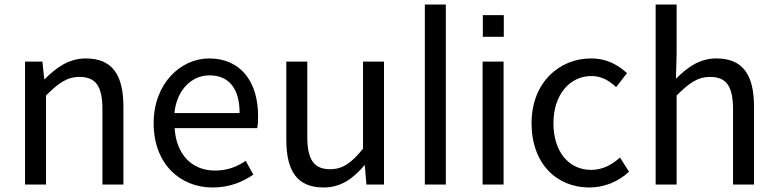

<svg xmlns="http://www.w3.org/2000/svg" viewBox="-20 -817 3442 851"><path d="M168 -544H91V1H184V-394C239 -448 276 -476 332 -476C404 -476 434 -436 434 -332V1H527V-344C527 -485 478 -558 360 -558C285 -558 229 -517 178 -466H176Z M922 14C999 14 1055 -11 1103 -43L1069 -104C1029 -77 986 -61 933 -61C830 -61 761 -133 754 -249H1120C1123 -262 1124 -282 1124 -302C1124 -457 1045 -558 907 -558C781 -558 661 -447 661 -271C661 -91 778 14 922 14ZM1042 -316H753C764 -422 832 -483 908 -483C992 -483 1042 -428 1042 -316Z M1415 14C1490 14 1545 -25 1595 -84H1597L1604 1H1682V-544H1589V-158C1537 -94 1499 -67 1443 -67C1372 -67 1342 -109 1342 -210V-544H1249V-199C1249 -58 1297 14 1415 14Z M1863 -797V1H1956V-797Z M2119 -544V1H2212V-544ZM2120 -654H2213V-750H2120Z M2592 14C2657 14 2720 -11 2768 -56L2728 -119C2693 -87 2651 -64 2600 -64C2500 -64 2433 -146 2433 -271C2433 -396 2504 -480 2602 -480C2646 -480 2679 -460 2711 -431L2759 -493C2720 -528 2672 -558 2599 -558C2460 -558 2336 -452 2336 -271C2336 -91 2448 14 2592 14Z M2979 -797H2886V1H2979V-394C3034 -448 3071 -476 3127 -476C3199 -476 3229 -436 3229 -332V1H3322V-344C3322 -485 3273 -558 3155 -558C3081 -558 3027 -519 2976 -468L2979 -578Z"/></svg>

Font: Bithumb Trading Sans
Style: Regular
Weight: 400
Designer: HamHyungwon
Foundry: Bithumb
Version: Version 1.300;FEAKit 1.0